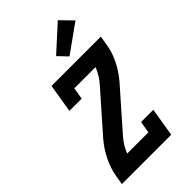

<svg xmlns="http://www.w3.org/2000/svg" viewBox="-292 -1089 1184 1184"><g transform="rotate(-45 300.0 -497.0)"><path d="M29 0 39 -61Q49 -119 76.5 -175Q104 -231 145 -279L365 -529Q384 -550 399 -574.5Q414 -599 424 -625H239L226 -548H119L150 -735H580L570 -674Q561 -616 533 -560Q505 -504 464 -456L244 -206Q225 -185 210 -160.5Q195 -136 185 -110H370L383 -187H490L459 0ZM357 -785 300 -845 464 -994 540 -916Z"/></g></svg>

Font: Iosevka Curly Slab XBdExObl
Style: Regular
Weight: 800
Width: 7
Italic angle: -9°
Monospace: yes
Designer: Belleve Invis
Foundry: Belleve Invis
Version: Version 11.1.0; ttfautohint (v1.8.3)